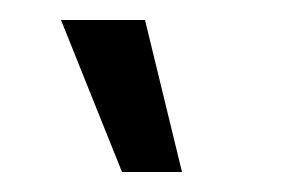

<svg xmlns="http://www.w3.org/2000/svg" viewBox="-20 -777 292 192"><path d="M102 -605 41 -757H125L162 -605Z"/></svg>

Font: Stick No Bills Medium
Style: Regular
Weight: 500
Version: Version 2.000